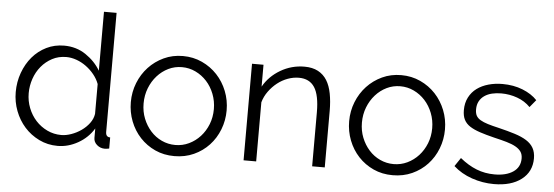

<svg xmlns="http://www.w3.org/2000/svg" viewBox="-48 -876 2979 1032"><g transform="rotate(5 1441.0 -360.0)"><path d="M289 10Q235 10 189 -12.5Q143 -35 110 -72Q77 -109 58.5 -157.5Q40 -206 40 -259Q40 -314 58 -363.5Q76 -413 107.5 -450Q139 -487 182.5 -508.5Q226 -530 278 -530Q344 -530 395 -495.5Q446 -461 475 -412V-730H543V-88Q543 -60 567 -60V0Q552 3 543 3Q519 3 501 -12.5Q483 -28 483 -50V-101Q452 -50 399 -20Q346 10 289 10ZM304 -50Q329 -50 357.5 -60Q386 -70 411 -87.5Q436 -105 453.5 -128.5Q471 -152 475 -179V-340Q465 -367 446 -390.5Q427 -414 402.5 -432Q378 -450 350 -460Q322 -470 295 -470Q253 -470 219 -452Q185 -434 160.5 -404.5Q136 -375 123 -337Q110 -299 110 -259Q110 -217 125 -179Q140 -141 166 -112.5Q192 -84 227.5 -67Q263 -50 304 -50Z M919 10Q862 10 815 -11.5Q768 -33 733.5 -70Q699 -107 680 -156Q661 -205 661 -259Q661 -314 680.5 -363Q700 -412 734.5 -449Q769 -486 816 -508Q863 -530 919 -530Q975 -530 1022.5 -508Q1070 -486 1104.5 -449Q1139 -412 1158.5 -363Q1178 -314 1178 -259Q1178 -205 1159 -156Q1140 -107 1105.5 -70Q1071 -33 1023.5 -11.5Q976 10 919 10ZM730 -258Q730 -214 745 -176.5Q760 -139 785.5 -110.5Q811 -82 845.5 -66Q880 -50 919 -50Q958 -50 992.5 -66.5Q1027 -83 1053 -111.5Q1079 -140 1094 -178Q1109 -216 1109 -260Q1109 -303 1094 -341.5Q1079 -380 1053 -408.5Q1027 -437 992.5 -453.5Q958 -470 919 -470Q880 -470 846 -453.5Q812 -437 786 -408Q760 -379 745 -340.5Q730 -302 730 -258Z M1730 0H1662V-291Q1662 -384 1634.5 -426Q1607 -468 1550 -468Q1520 -468 1490 -457Q1460 -446 1434.5 -426Q1409 -406 1389 -378.5Q1369 -351 1360 -319V0H1292V-521H1354V-403Q1386 -460 1445.5 -495Q1505 -530 1575 -530Q1618 -530 1648 -514Q1678 -498 1696 -469Q1714 -440 1722 -398Q1730 -356 1730 -305Z M2097 10Q2040 10 1993 -11.5Q1946 -33 1911.5 -70Q1877 -107 1858 -156Q1839 -205 1839 -259Q1839 -314 1858.5 -363Q1878 -412 1912.5 -449Q1947 -486 1994 -508Q2041 -530 2097 -530Q2153 -530 2200.5 -508Q2248 -486 2282.5 -449Q2317 -412 2336.5 -363Q2356 -314 2356 -259Q2356 -205 2337 -156Q2318 -107 2283.5 -70Q2249 -33 2201.5 -11.5Q2154 10 2097 10ZM1908 -258Q1908 -214 1923 -176.5Q1938 -139 1963.5 -110.5Q1989 -82 2023.5 -66Q2058 -50 2097 -50Q2136 -50 2170.5 -66.5Q2205 -83 2231 -111.5Q2257 -140 2272 -178Q2287 -216 2287 -260Q2287 -303 2272 -341.5Q2257 -380 2231 -408.5Q2205 -437 2170.5 -453.5Q2136 -470 2097 -470Q2058 -470 2024 -453.5Q1990 -437 1964 -408Q1938 -379 1923 -340.5Q1908 -302 1908 -258Z M2643 10Q2582 10 2524 -10Q2466 -30 2424 -68L2455 -114Q2499 -78 2544.5 -60Q2590 -42 2642 -42Q2705 -42 2742.5 -67.5Q2780 -93 2780 -140Q2780 -162 2770 -176.5Q2760 -191 2740.5 -202Q2721 -213 2691.5 -221.5Q2662 -230 2623 -239Q2578 -250 2545 -261Q2512 -272 2490.5 -286Q2469 -300 2458.5 -320.5Q2448 -341 2448 -372Q2448 -411 2463.5 -441Q2479 -471 2505.5 -490.5Q2532 -510 2567.5 -520Q2603 -530 2643 -530Q2703 -530 2752 -510.5Q2801 -491 2831 -459L2798 -419Q2769 -449 2727.5 -464Q2686 -479 2641 -479Q2614 -479 2591 -473.5Q2568 -468 2550.5 -456Q2533 -444 2523 -425.5Q2513 -407 2513 -382Q2513 -361 2520 -348Q2527 -335 2543 -325.5Q2559 -316 2583.5 -308.5Q2608 -301 2643 -293Q2693 -281 2731 -269Q2769 -257 2794.5 -241Q2820 -225 2833 -202Q2846 -179 2846 -146Q2846 -74 2791 -32Q2736 10 2643 10Z"/></g></svg>

Font: Oxford Sans
Style: Regular
Weight: 400
Designer: Matt McInerney, Pablo Impallari, Rodrigo Fuenzalida
Foundry: Matt McInerney, Pablo Impallari, Rodrigo Fuenzalida
Version: Version 3.000g; ttfautohint (v1.5) -l 8 -r 28 -G 28 -x 14 -D